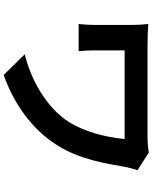

<svg xmlns="http://www.w3.org/2000/svg" viewBox="87 -858 826 1040"><g transform="rotate(90 500.0 -338.0)"><path d="M902 -670 806 -731C779 -726 745 -724 711 -724H233C186 -724 142 -726 110 -728C113 -702 115 -671 115 -644V-433C115 -406 113 -382 110 -351H257C254 -382 253 -418 253 -433V-600H733C723 -492 692 -381 642 -300C563 -175 409 -92 274 -59L386 55C546 -1 682 -101 765 -232C843 -353 866 -498 884 -603C887 -617 896 -655 902 -670Z"/></g></svg>

Font: Source Han Sans CN
Style: Bold
Weight: 700
Designer: Ryoko NISHIZUKA 西塚涼子 (kana, bopomofo & ideographs); Paul D. Hunt (Latin, Greek & Cyrillic); Sandoll Communications 산돌커뮤니
Foundry: Adobe
Version: Version 2.001;hotconv 1.0.107;makeotfexe 2.5.65593